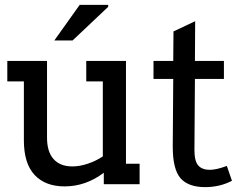

<svg xmlns="http://www.w3.org/2000/svg" viewBox="-20 -756 997 788"><path d="M424 -728 278 -590H203L307 -736H424ZM553 -84V0H406V-47Q332 9 245 9Q166 9 122 -38Q78 -85 78 -180V-422H10V-506H173V-191Q173 -133 200 -103Q227 -73 277 -73Q307 -73 340 -84Q373 -95 402 -114V-422H334V-506H497V-84Z M932 -14Q882 12 822 12Q753 12 721 -24.5Q689 -61 689 -154L691 -432H610V-506H691L692 -627L781 -669L780 -506H899V-432H780L778 -140Q778 -94 794 -76.5Q810 -59 841 -59Q868 -59 911 -75Z"/></svg>

Font: Arvo
Style: Regular
Weight: 400
Designer: Anton Koovit (Cyrillic Expansion: Cyreal)
Foundry: Anton Koovit, Yassin Baggar
Version: Version 3.000